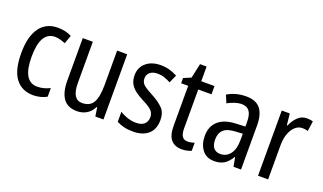

<svg xmlns="http://www.w3.org/2000/svg" viewBox="-69 -1067 2497 1486"><g transform="rotate(20 1180.0 -324.0)"><path d="M245 10Q150 10 98.5 -58Q47 -126 47 -265Q47 -402 99 -474.5Q151 -547 248 -547Q282 -547 311 -540Q340 -533 362 -521L337 -452Q316 -461 294 -467Q272 -473 252 -473Q132 -473 132 -266Q132 -63 251 -63Q279 -63 305 -70Q331 -77 355 -89V-18Q333 -5 303.5 2.5Q274 10 245 10Z M821 -537V0H754L743 -72H738Q718 -31 683 -10.5Q648 10 606 10Q526 10 490.5 -41.5Q455 -93 455 -186V-537H538V-199Q538 -63 620 -63Q686 -63 712 -110Q738 -157 738 -253V-537Z M1237 -145Q1237 -70 1191.5 -30Q1146 10 1067 10Q1023 10 989.5 1.5Q956 -7 931 -21V-104Q955 -87 991.5 -74.5Q1028 -62 1065 -62Q1110 -62 1133 -83Q1156 -104 1156 -141Q1156 -172 1135 -194Q1114 -216 1059 -243Q1020 -263 991 -284.5Q962 -306 946 -334.5Q930 -363 930 -405Q930 -470 976 -508.5Q1022 -547 1096 -547Q1134 -547 1168 -537.5Q1202 -528 1233 -511L1203 -445Q1178 -459 1151 -468Q1124 -477 1095 -477Q1055 -477 1032.5 -458Q1010 -439 1010 -408Q1010 -376 1032.5 -356Q1055 -336 1111 -307Q1169 -276 1203 -242Q1237 -208 1237 -145Z M1490 -62Q1504 -62 1519 -65Q1534 -68 1546 -72V-6Q1531 1 1510.5 5.5Q1490 10 1467 10Q1411 10 1379.5 -25Q1348 -60 1348 -140V-469H1290V-512L1351 -538L1377 -658H1431V-537H1540V-469H1431V-148Q1431 -105 1445 -83.5Q1459 -62 1490 -62Z M1799 -546Q1881 -546 1917.5 -499.5Q1954 -453 1954 -363V0H1892L1878 -75H1875Q1850 -32 1817.5 -11Q1785 10 1735 10Q1670 10 1635.5 -35.5Q1601 -81 1601 -150Q1601 -229 1652 -273.5Q1703 -318 1802 -321L1872 -324V-359Q1872 -422 1851 -450Q1830 -478 1788 -478Q1760 -478 1731 -468.5Q1702 -459 1672 -443L1646 -505Q1678 -525 1717 -535.5Q1756 -546 1799 -546ZM1815 -262Q1746 -259 1716 -231Q1686 -203 1686 -151Q1686 -103 1706 -80.5Q1726 -58 1761 -58Q1811 -58 1841.5 -98Q1872 -138 1872 -213V-265Z M2298 -547Q2310 -547 2323 -545.5Q2336 -544 2349 -540L2337 -457Q2317 -464 2292 -464Q2259 -464 2233 -440.5Q2207 -417 2192 -376Q2177 -335 2177 -282V0H2094V-537H2160L2170 -443H2175Q2195 -489 2225.5 -518Q2256 -547 2298 -547Z"/></g></svg>

Font: Noto Sans Lao Condensed
Style: Regular
Weight: 400
Width: 3
Designer: Monotype Design Team
Foundry: Monotype Imaging Inc.
Version: Version 2.003; ttfautohint (v1.8.4.7-5d5b)